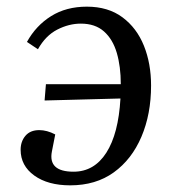

<svg xmlns="http://www.w3.org/2000/svg" viewBox="-20 -543 522 577"><path d="M136 -88Q124 -27 201 -27Q263 -27 299.5 -84Q336 -141 342 -247L114 -241L118 -290H343Q343 -343 331 -384Q319 -425 292.5 -448.5Q266 -472 223 -472Q187 -472 152 -454Q117 -436 94 -395L61 -417Q88 -466 133.5 -494.5Q179 -523 241 -523Q305 -523 348 -491Q391 -459 412.5 -405.5Q434 -352 434 -286Q434 -200 405 -132Q376 -64 322 -25Q268 14 191 14Q124 14 83 -15.5Q42 -45 42 -93Q42 -118 56.5 -135Q71 -152 98 -152Q121 -152 146 -139Z"/></svg>

Font: Literata 36pt
Style: Italic
Weight: 400
Italic angle: -2°
Designer: Latin by Veronika Burian and Jose Scaglione. Greek by Irene Vlachou. Cyrillic by Vera Evstafieva
Foundry: TypeTogether
Version: Version 3.002